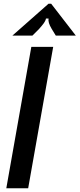

<svg xmlns="http://www.w3.org/2000/svg" viewBox="-20 -1016 429 1036"><path d="M132 0H14L149 -763H267ZM47 -824 242 -996H256L389 -824H281L259 -860Q238 -895 242 -916H228Q226 -904 216.5 -891Q207 -878 191 -860L155 -824Z"/></svg>

Font: Open Sauce Sans Medium Italic
Style: Regular
Weight: 500
Italic angle: -10°
Designer: Alfredo Marco Pradil
Foundry: Creative Sauce Fz LLC
Version: Version 1.477